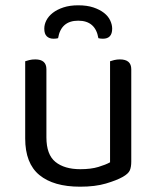

<svg xmlns="http://www.w3.org/2000/svg" viewBox="-20 -691 590 724"><path d="M75 -460Q80 -462 90.5 -464.5Q101 -467 113 -467Q155 -467 155 -430V-173Q155 -108 189 -80.5Q223 -53 283 -53Q323 -53 351 -61.5Q379 -70 395 -79V-460Q400 -462 410.5 -464.5Q421 -467 432 -467Q475 -467 475 -430V-82Q475 -61 469.5 -48.5Q464 -36 443 -24Q420 -11 379.5 1Q339 13 282 13Q182 13 128.5 -31Q75 -75 75 -169ZM275 -613Q210 -613 199 -547Q195 -546 191 -545.5Q187 -545 182 -545Q166 -545 156.5 -554Q147 -563 147 -583Q147 -599 155 -614.5Q163 -630 179 -642.5Q195 -655 219 -663Q243 -671 275 -671Q308 -671 332 -663Q356 -655 372 -642.5Q388 -630 395.5 -614Q403 -598 403 -583Q403 -545 368 -545Q359 -545 351 -547Q340 -613 275 -613Z"/></svg>

Font: Baloo Thambi 2
Style: Regular
Weight: 400
Designer: Aadarsh Rajan and Ek Type
Foundry: Ek Type
Version: Version 1.640;hotconv 1.0.111;makeotfexe 2.5.65597; ttfautoh